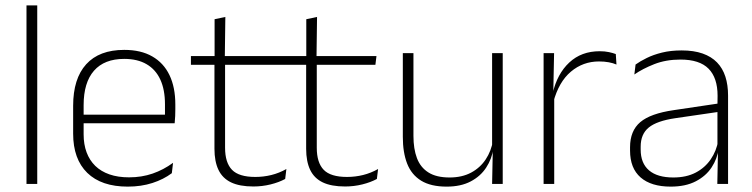

<svg xmlns="http://www.w3.org/2000/svg" viewBox="-20 -684 2796 714"><path d="M78.5 0V-664H118.5V0Z M455 10Q357 10 304.5 -41.2Q252 -92.5 252 -187V-290.5Q252 -391.5 300.5 -445Q349 -498.5 442 -498.5Q504 -498.5 546.2 -474.2Q588.5 -450 610.2 -404.8Q632 -359.5 632 -295.5V-278Q632 -265.5 631.5 -252.8Q631 -240 629.5 -225.5H593Q593.5 -245.5 593.5 -263.2Q593.5 -281 593.5 -296Q593.5 -350.5 576.2 -388Q559 -425.5 525.2 -445.2Q491.5 -465 442 -465Q368 -465 329.5 -421Q291 -377 291 -293V-245V-239V-184.5Q291 -147 302 -117.5Q313 -88 334.2 -67.2Q355.5 -46.5 387 -35.5Q418.5 -24.5 460 -24.5Q507 -24.5 547.5 -38.5Q588 -52.5 623.5 -78.5L619 -40Q588.5 -17 546.8 -3.5Q505 10 455 10ZM272 -225.5V-257.5H619.5V-225.5Z M922.5 9.5Q871 9.5 839.2 -5.8Q807.5 -21 792.5 -52.2Q777.5 -83.5 777.5 -130.5V-459H817V-134.5Q817 -79 842.8 -52.5Q868.5 -26 929.5 -26Q960 -26 989.2 -33.2Q1018.5 -40.5 1045 -55.5L1040.5 -18.5Q1017.5 -6 986.2 1.8Q955 9.5 922.5 9.5ZM690 -443V-475.5H1039L1035 -443ZM778 -469.5V-612.5L818 -621L816 -469.5Z M1263.5 9.5Q1212 9.5 1180.2 -5.8Q1148.5 -21 1133.5 -52.2Q1118.5 -83.5 1118.5 -130.5V-459H1158V-134.5Q1158 -79 1183.8 -52.5Q1209.5 -26 1270.5 -26Q1301 -26 1330.2 -33.2Q1359.5 -40.5 1386 -55.5L1381.5 -18.5Q1358.5 -6 1327.2 1.8Q1296 9.5 1263.5 9.5ZM1031 -443V-475.5H1380L1376 -443ZM1119 -469.5V-612.5L1159 -621L1157 -469.5Z M1517.5 -486.5V-178.5Q1517.5 -130.5 1530.5 -96Q1543.5 -61.5 1573 -42.8Q1602.5 -24 1652 -24Q1698 -24 1731.8 -42Q1765.5 -60 1786.2 -91.2Q1807 -122.5 1813.5 -162.5L1824.5 -130.5H1814.5Q1809 -93 1788 -60.8Q1767 -28.5 1730.2 -9.2Q1693.5 10 1641 10Q1582 10 1546 -12.2Q1510 -34.5 1494 -75.8Q1478 -117 1478 -175V-486.5ZM1849.5 -486.5V0H1810L1812.5 -123.5L1810 -125.5V-486.5Z M2038 -305 2025 -334 2035.5 -337.5Q2052 -409.5 2097 -451.5Q2142 -493.5 2210 -493.5Q2229.5 -493.5 2244.5 -490.2Q2259.5 -487 2270 -483L2272.5 -444Q2260 -449.5 2243.5 -452.5Q2227 -455.5 2207.5 -455.5Q2148 -455.5 2103 -417.5Q2058 -379.5 2038 -305ZM2001.5 0V-486.5H2040.5L2037.5 -338L2041 -334.5V0Z M2647.5 0 2650 -125 2648 -131.5V-290L2648.5 -328Q2648.5 -394.5 2615 -428.5Q2581.5 -462.5 2510.5 -462.5Q2456.5 -462.5 2413.2 -445.5Q2370 -428.5 2339 -407L2343.5 -444Q2360 -456 2384.8 -468.2Q2409.5 -480.5 2442 -488.5Q2474.5 -496.5 2515 -496.5Q2560 -496.5 2592.8 -485Q2625.5 -473.5 2646.5 -451.8Q2667.5 -430 2677.5 -399Q2687.5 -368 2687.5 -328.5V0ZM2474 10Q2401.5 10 2362.2 -24.2Q2323 -58.5 2323 -124V-136.5Q2323 -197.5 2361 -229.8Q2399 -262 2486 -274.5L2657.5 -300L2659.5 -269L2491.5 -244.5Q2423 -234.5 2392.8 -210Q2362.5 -185.5 2362.5 -138.5V-128Q2362.5 -77 2393.5 -50.5Q2424.5 -24 2484 -24Q2532.5 -24 2567.2 -42.2Q2602 -60.5 2623.2 -91.8Q2644.5 -123 2651 -162L2661.5 -131H2652.5Q2647.5 -94 2626.5 -61.8Q2605.5 -29.5 2567.5 -9.8Q2529.5 10 2474 10Z"/></svg>

Font: Anek Latin Medium ExtraLight
Style: Regular
Weight: 250
Version: Version 1.003